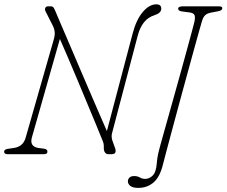

<svg xmlns="http://www.w3.org/2000/svg" viewBox="-24 -730 1073 909"><path d="M127 -79.5Q115 -37 157 -29.5L185.5 -26Q201 -23.5 200.5 -11.5Q200.5 0 184 0H12Q-4.5 0 -4.5 -12Q-4 -23.5 14.5 -25.5L41.5 -29.5Q86 -36 97.5 -78.5L231.5 -546.5Q236.5 -565 234.8 -580Q233 -595 227 -606.5L192 -675.5Q187 -685 190.5 -692.5Q194 -700 203 -700H217Q226.5 -700 231 -692Q235.5 -684 242.5 -667Q249 -651.5 265.2 -613.5Q281.5 -575.5 303.8 -523.5Q326 -471.5 351 -413Q376 -354.5 400.8 -296.8Q425.5 -239 446.8 -190.2Q468 -141.5 482 -109.5L604 -571.5Q621.5 -637.5 652.2 -673.5Q683 -709.5 716 -709.5Q739.5 -709.5 739.5 -689Q739.5 -668 706 -657.5Q648.5 -639.5 628 -561L507.5 -103.5Q504.5 -93.5 504.5 -84.8Q504.5 -76 508 -64.5L521 -28.5Q530.5 0 504.5 0H489Q479 0 473 -8.2Q467 -16.5 467.5 -30Q468 -43.5 466 -51.5Q464 -59.5 458.5 -72Q448 -98.5 429.8 -142.2Q411.5 -186 389.2 -239.8Q367 -293.5 343.5 -349.5Q320 -405.5 298.2 -456.5Q276.5 -507.5 259.5 -545.5ZM932 -629Q929.5 -621.5 919.5 -585.8Q909.5 -550 894.5 -495.8Q879.5 -441.5 861.8 -376.8Q844 -312 826 -245.5Q808 -179 792 -119.2Q776 -59.5 764.2 -15.2Q752.5 29 747.5 48.5Q733 108 703 133.8Q673 159.5 631 159.5Q604.5 159.5 593 150.2Q581.5 141 581.5 128Q581.5 118 589 110.8Q596.5 103.5 611.5 103.5Q626.5 103.5 638.2 110.2Q650 117 663 117Q683 117 699.2 100.8Q715.5 84.5 718.5 40.5Q720 21.5 724 2.2Q728 -17 735 -42Q736.5 -47.5 745.5 -79.8Q754.5 -112 768.5 -161.8Q782.5 -211.5 799 -270.5Q815.5 -329.5 832 -389Q848.5 -448.5 862.5 -499.8Q876.5 -551 885.8 -585.8Q895 -620.5 897 -629Q901 -651 896.2 -659.8Q891.5 -668.5 874 -671L836.5 -676Q819 -678.5 819.5 -689.5Q820 -700 842.5 -700H1013Q1028.5 -700 1028.5 -691Q1028 -680.5 1010 -677L973.5 -670Q956 -666.5 946.8 -657.5Q937.5 -648.5 932 -629Z"/></svg>

Font: Fraunces 72pt S100 Thin
Style: Italic
Weight: 100
Italic angle: -16°
Version: Version 1.000; ttfautohint (v1.8.3)